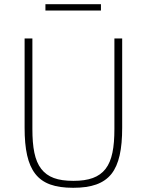

<svg xmlns="http://www.w3.org/2000/svg" viewBox="-20 -881 698 913"><path d="M134 -698V-268C134 -180 145 -118 176 -78C207 -38 254 -21 329 -21C402 -21 451 -38 482 -78C513 -118 524 -180 524 -268V-698H561V-274C561 -171 546 -100 510 -54C473 -8 415 12 328 12C241 12 184 -8 148 -54C112 -100 97 -171 97 -274V-698ZM196 -861H460V-831H196Z"/></svg>

Font: Plexus Sans ExtraLight
Style: Regular
Weight: 250
Version: Version 2.001;PS 002.001;hotconv 1.0.70;makeotf.lib2.5.58329